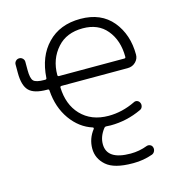

<svg xmlns="http://www.w3.org/2000/svg" viewBox="-111 -651 868 943"><g transform="rotate(-15 323.0 -180.0)"><path d="M138.7 -311.5Q146.5 -311.5 146.5 -318.4Q153.3 -426.8 214.8 -490.2Q277.3 -555.7 382.3 -555.7Q487.3 -555.7 544.9 -486.3Q601.6 -417 601.6 -315.4Q601.6 -293.9 585.9 -278.3Q569.3 -261.7 544.9 -261.7H209Q201.2 -261.7 201.2 -254.9Q204.1 -168 253.9 -115.2Q306.6 -59.6 394.5 -59.6Q463.9 -59.6 530.3 -91.8Q539.1 -96.7 548.3 -93.3Q557.6 -89.8 561.5 -80.1Q565.4 -71.3 562 -61Q558.6 -50.8 548.8 -46.9Q473.6 -11.7 391.6 -11.7Q382.8 -11.7 371.1 -12.7Q363.3 -13.7 358.4 -7.8Q330.1 28.3 330.1 67.4Q330.1 147.5 451.2 147.5Q495.1 147.5 536.1 131.8Q544.9 128.9 553.7 132.8Q562.5 136.7 565.4 146.5Q568.4 156.2 564 166Q559.6 175.8 549.8 179.7Q502.9 196.3 453.1 196.3Q450.2 196.3 448.2 196.3Q354.5 196.3 314.5 161.1Q274.4 126 274.4 75.2Q274.4 24.4 306.6 -16.6Q307.6 -18.6 307.6 -20Q307.6 -21.5 306.6 -22.9Q305.7 -24.4 304.7 -24.4Q239.3 -44.9 195.3 -106.4Q151.4 -168 145.5 -253.9Q145.5 -261.7 138.7 -261.7H134.8Q69.3 -261.7 43.5 -288.1Q17.6 -314.5 17.6 -378.9V-421.9Q17.6 -431.6 24.9 -439Q32.2 -446.3 42.5 -446.3Q52.7 -446.3 60.1 -439Q67.4 -431.6 67.4 -421.9V-379.9Q67.4 -336.9 80.1 -324.2Q92.8 -311.5 134.8 -311.5ZM541 -311.5Q547.9 -311.5 547.9 -318.4Q547.9 -402.3 502.9 -456.1Q460 -507.8 381.8 -507.8Q298.8 -507.8 252 -455.1Q202.1 -399.4 202.1 -318.4Q202.1 -311.5 209 -311.5Z"/></g></svg>

Font: Gen Jyuu Gothic Light
Style: Regular
Weight: 200
Designer: [Source Han Sans]
Ryoko NISHIZUKA  (kana & ideographs); Paul D. Hunt (Latin, Greek & Cyrillic); Wenlong ZHANG  (bopomofo
Version: Version 1.002.20150607